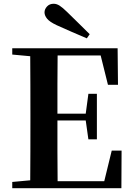

<svg xmlns="http://www.w3.org/2000/svg" viewBox="-20 -997 706 1017"><path d="M455.1 -815.9 439.9 -793.9Q399.4 -810.5 359.1 -828.6Q318.8 -846.7 279.8 -863.8Q242.7 -881.3 229.2 -898.2Q215.8 -915 215.8 -931.2Q215.8 -948.2 229 -962.6Q242.2 -977.1 264.2 -977.1Q279.8 -977.1 295.4 -967.3Q311 -957.5 335.9 -933.1Q364.3 -905.3 394.5 -875.7Q424.8 -846.2 455.1 -815.9ZM551.8 -547.9 513.2 -703.1H285.2Q284.2 -628.9 284.2 -552Q284.2 -475.1 284.2 -395H434.1L448.2 -500H493.2V-258.8H448.2L434.1 -358.9H284.2Q284.2 -273.4 284.2 -193.8Q284.2 -114.3 285.2 -37.1H532.2L571.8 -199.2H624L623 0H44.9V-33.2L140.1 -42Q140.6 -116.2 140.9 -192.4Q141.1 -268.6 141.1 -346.2V-394Q141.1 -470.7 140.9 -546.6Q140.6 -622.6 140.1 -699.2L44.9 -708V-741.2H603L605 -547.9Z"/></svg>

Font: Source Han Serif TW
Style: Bold
Weight: 700
Designer: Ryoko NISHIZUKA Ë•øÂ°öÊ∂ºÂ≠ê (kana & ideographs); Frank Grie√ühammer (Latin, Greek & Cyrillic); Wenlong ZHANG Âº†ÊñáÈæô 
Foundry: Adobe
Version: Version 2.003;hotconv 1.1.1;makeotfexe 2.6.0